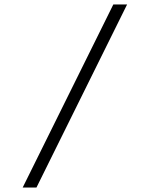

<svg xmlns="http://www.w3.org/2000/svg" viewBox="-20 -747 680 864"><path d="M490 -727H552L144 97H82Z"/></svg>

Font: Linux Libertine Mono O
Style: Mono
Weight: 400
Designer: Philipp H. Poll
Foundry: Philipp H. Poll
Version: Version 5.1.7